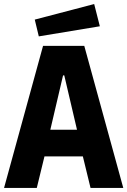

<svg xmlns="http://www.w3.org/2000/svg" viewBox="-31 -930 630 950"><path d="M-11 0 182 -703H386L579 0H417L379 -156H189L151 0ZM218 -288H350L287 -557H281ZM161 -750 141 -833 435 -910 463 -800Z"/></svg>

Font: Ruda SemiBold
Style: Bold
Weight: 900
Designer: Mariela Monsalve and Angelina Sanchez
Foundry: Mariela Monsalve and Angelina Sanchez
Version: Version 2.000